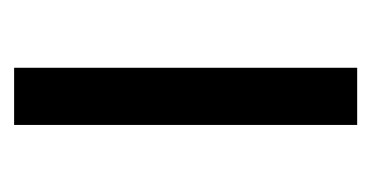

<svg xmlns="http://www.w3.org/2000/svg" viewBox="-147 -379 526 272"><g transform="rotate(90 116.0 -243.0)"><path d="M76 0V-486H157V0Z"/></g></svg>

Font: NunitoSans1
Style: Book
Weight: 400
Designer: Vernon Adams
Foundry: Vernon Adams
Version: Version 3.101;gftools[0.9.27]